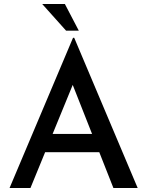

<svg xmlns="http://www.w3.org/2000/svg" viewBox="-20 -945 740 965"><path d="M28 0 347 -755H353L672 0H550L318 -588L395 -639L133 0ZM222 -272H480L517 -180H190ZM192 -925H306L376 -791H312Z"/></svg>

Font: Josefin Sans Thin Medium
Style: Regular
Weight: 500
Version: Version 2.000